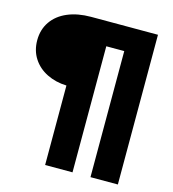

<svg xmlns="http://www.w3.org/2000/svg" viewBox="-122 -842 941 1043"><g transform="rotate(15 349.0 -321.0)"><path d="M11 -544Q11 -604 42 -649Q73 -694 129.5 -718Q186 -742 261 -742H637V100H483V-609H382V100H228V-347Q167 -349 117.5 -373.5Q68 -398 39.5 -442Q11 -486 11 -544Z"/></g></svg>

Font: Chess Sans ExtraBold
Style: Regular
Weight: 800
Designer: Wolf Bōese
Foundry: Wolf Bōese
Version: Version 7.223